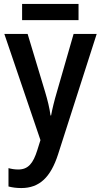

<svg xmlns="http://www.w3.org/2000/svg" viewBox="-20 -713 512 973"><path d="M378 -693H92V-611H378ZM2 -541 185 -3 169 48C148 115 123 146 72 146C55 146 37 143 23 139V232C42 237 63 240 88 240C181 240 237 184 274 70L470 -541H353L268 -246C255 -202 245 -161 239 -128H236C231 -166 221 -206 209 -246L120 -541Z"/></svg>

Font: Noto Sans UI SemiCondensed Medium
Style: Regular
Weight: 500
Width: 4
Designer: Monotype Design Team
Foundry: Monotype Imaging Inc.
Version: Version 1.901